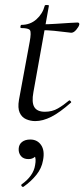

<svg xmlns="http://www.w3.org/2000/svg" viewBox="-20 -473 338 769"><path d="M121.2 12Q102 12 84.6 4.4Q67.2 -3.2 58.8 -21.8Q50.4 -40.4 56 -73.2L99 -306Q105.8 -343 100.2 -351.8Q94.6 -360.6 65 -360.6Q61 -360.6 61.9 -367Q62.8 -373.4 65.8 -373.4Q101 -373.4 125.9 -395.6Q150.8 -417.8 159.2 -450.2Q159.6 -453.4 168.2 -453.1Q176.8 -452.8 175.8 -449.6L113.8 -103.8Q106.2 -63.2 117.4 -44.3Q128.6 -25.4 159.6 -25.4Q189.2 -25.4 212.1 -38.8Q235 -52.2 256.4 -70.4Q258.4 -72.4 262.5 -68.4Q266.6 -64.4 264.4 -62.2Q219.2 -22.2 185.3 -5.1Q151.4 12 121.2 12ZM265.2 -341.8Q262.6 -341.8 242.9 -344.4Q223.2 -347 196.7 -349.6Q170.2 -352.2 145.4 -352.2L147.4 -375.6Q172.6 -375.6 203 -377.6Q233.4 -379.6 258.4 -381.2Q283.4 -382.8 290.4 -382.8Q294.6 -382.8 296.5 -380.4Q298.4 -378 297.4 -374Q295.6 -366 285.5 -353.9Q275.4 -341.8 265.2 -341.8ZM74.2 275Q70.2 277 66.7 272.5Q63.2 268 67.2 265Q90.2 248.6 103.8 229.3Q117.4 210 120.6 188.4Q125.6 161.8 118.1 150.6Q110.6 139.4 100.2 136.8L128.4 127.4Q129.4 146.2 119.7 155.2Q110 164.2 94 164.2Q74.2 164.2 64.1 152.2Q54 140.2 54.8 123Q55.6 105.6 68.1 95.7Q80.6 85.8 101.2 85.8Q129.6 85.8 144.8 108.2Q160 130.6 152.2 169.6Q146.8 201 125.8 227.2Q104.8 253.4 74.2 275Z"/></svg>

Font: Cormorant Garamond Light
Style: Italic
Weight: 300
Italic angle: -10°
Designer: Christian Thalmann (Catharsis Fonts)
Foundry: Catharsis Fonts
Version: Version 4.001